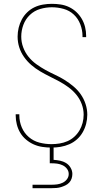

<svg xmlns="http://www.w3.org/2000/svg" viewBox="-20 -763 540 1003"><path d="M249 8Q225 8 201.5 4.5Q178 1 156.5 -8.5Q135 -18 116.5 -33.5Q98 -49 86 -69Q74 -89 68 -112.5Q62 -136 62 -159Q62 -161 62 -162.5Q62 -164 62 -166H81Q81 -165 81 -163.5Q81 -162 81 -160Q81 -128 93.5 -98Q106 -68 130.5 -47Q155 -26 186 -18Q217 -10 249 -10Q270 -10 291.5 -13.5Q313 -17 332.5 -25.5Q352 -34 368 -48.5Q384 -63 395 -81.5Q406 -100 411.5 -121Q417 -142 417 -164Q417 -192 407 -219Q397 -246 379 -268Q361 -290 338 -307Q315 -324 290 -337.5Q265 -351 239.5 -363.5Q214 -376 189.5 -390.5Q165 -405 143.5 -423.5Q122 -442 105.5 -465.5Q89 -489 80.5 -516Q72 -543 72 -572Q72 -595 77.5 -618Q83 -641 94 -661.5Q105 -682 122 -698.5Q139 -715 160 -725Q181 -735 204.5 -739Q228 -743 251 -743Q274 -743 297 -739.5Q320 -736 341 -726Q362 -716 379 -700Q396 -684 407.5 -664Q419 -644 424.5 -621.5Q430 -599 430 -576Q430 -574 430 -572.5Q430 -571 430 -569H411Q411 -571 411 -572.5Q411 -574 411 -575Q411 -606 399.5 -636Q388 -666 365.5 -687Q343 -708 312.5 -716.5Q282 -725 251 -725Q220 -725 189.5 -716Q159 -707 136 -685Q113 -663 102 -633Q91 -603 91 -572Q91 -543 101 -516Q111 -489 128.5 -467Q146 -445 169.5 -428Q193 -411 217.5 -397.5Q242 -384 268 -372Q294 -360 318 -345Q342 -330 364 -311.5Q386 -293 402 -270Q418 -247 427 -219.5Q436 -192 436 -164Q436 -140 430 -116.5Q424 -93 412 -72Q400 -51 382 -35Q364 -19 342 -9.5Q320 0 296.5 4Q273 8 249 8ZM150 220V202H250Q265 202 279.5 200Q294 198 307.5 191.5Q321 185 330 173Q339 161 339 146Q339 131 330 119Q321 107 307.5 100.5Q294 94 279.5 92Q265 90 250 90H240V0H260V72Q277 73 294 76.5Q311 80 325.5 89Q340 98 349 113.5Q358 129 358 146Q358 158 354 170Q350 182 341.5 191Q333 200 321.5 205.5Q310 211 298.5 214.5Q287 218 274.5 219Q262 220 250 220Z"/></svg>

Font: Zed Mono Thin
Style: Regular
Weight: 100
Monospace: yes
Designer: Belleve Invis
Foundry: Belleve Invis
Version: Version 1.0.0; ttfautohint (v1.8.4)